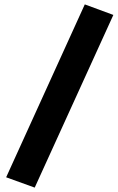

<svg xmlns="http://www.w3.org/2000/svg" viewBox="-20 -767 536 874"><path d="M366 -747 8 40 138 87 496 -699Z"/></svg>

Font: Unageo
Style: ExtraBold-Italic
Weight: 800
Designer: Richard Sepsi
Foundry: Richard Sepsi
Version: Version 2.000